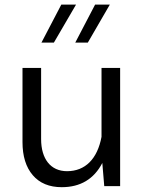

<svg xmlns="http://www.w3.org/2000/svg" viewBox="-20 -796 621 821"><path d="M76.2 -188.5C76.2 -128.4 90.8 -81.1 120.1 -46.9C149.4 -12.7 190.9 4.4 244.1 4.4C323.7 4.4 381.8 -30.3 417.5 -99.1L425.8 0H493.7V-505.4H414.1V-210.9C396.5 -116.7 344.7 -64 266.6 -64C196.3 -64 155.8 -116.7 155.8 -201.2V-505.4H76.2ZM157.2 -613.8H210.4L305.2 -776.4H242.2ZM301.8 -613.8H355.5L449.7 -776.4H386.7Z"/></svg>

Font: Estedad Regular
Style: Regular
Weight: 400
Designer: Amin Abedi
Version: Version 7.3